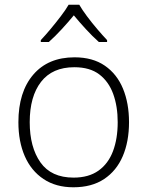

<svg xmlns="http://www.w3.org/2000/svg" viewBox="-20 -784 625 814"><path d="M527 -266Q527 -184 500.5 -122Q474 -60 421.5 -25Q369 10 291 10Q217 10 164.5 -25Q112 -60 85 -122Q58 -184 58 -266Q58 -394 121 -467.5Q184 -541 296 -541Q373 -541 424.5 -505.5Q476 -470 501.5 -408Q527 -346 527 -266ZM106 -266Q106 -160 151.5 -95.5Q197 -31 292 -31Q356 -31 397.5 -60.5Q439 -90 459 -143Q479 -196 479 -266Q479 -333 460 -385.5Q441 -438 401 -468.5Q361 -499 295 -499Q202 -499 154 -437Q106 -375 106 -266ZM316 -764Q328 -743 348.5 -715.5Q369 -688 392 -661Q415 -634 434 -614V-606H399Q372 -630 344 -660.5Q316 -691 293 -719Q270 -691 242 -660.5Q214 -630 187 -606H153V-614Q172 -634 194.5 -661Q217 -688 238 -715.5Q259 -743 271 -764Z"/></svg>

Font: Noto Sans Thaana ExtraLight
Style: Regular
Weight: 200
Designer: David Williams
Foundry: Google Inc.
Version: Version 3.001; ttfautohint (v1.8.4.7-5d5b)